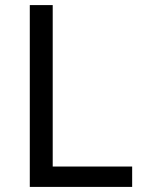

<svg xmlns="http://www.w3.org/2000/svg" viewBox="-20 -734 564 754"><path d="M97 0H499V-80H187V-714H97Z"/></svg>

Font: Noto Sans Gurmukhi UI
Style: Regular
Weight: 400
Designer: Jelle Bosma - Monotype Design Team
Foundry: Monotype Imaging Inc.
Version: Version 2.004